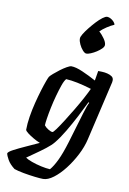

<svg xmlns="http://www.w3.org/2000/svg" viewBox="-181 -896 779 1160"><g transform="rotate(10 209.0 -316.0)"><path d="M168 200Q151 200 117 196Q83 192 47 185.5Q11 179 -12 171Q-42 148 -56 123.5Q-70 99 -72 85Q-69 75 -39.5 59.5Q-10 44 31 25.5Q72 7 111 -11Q91 -19 69.5 -31.5Q48 -44 32.5 -56Q17 -68 16 -75Q16 -112 23 -156Q30 -200 41 -243.5Q52 -287 63.5 -324.5Q75 -362 84 -386Q93 -410 96 -414Q101 -421 117 -435Q133 -449 153 -464Q173 -479 191.5 -489.5Q210 -500 219 -500Q246 -500 288.5 -481.5Q331 -463 373 -440L383 -500Q391 -500 407 -499.5Q423 -499 439.5 -495Q456 -491 467.5 -483Q479 -475 479 -460Q479 -454 478 -448L393 -83Q382 -35 356.5 14.5Q331 64 298.5 106Q266 148 231.5 174Q197 200 168 200ZM174 -89Q179 -88 196 -111.5Q213 -135 236.5 -172Q260 -209 284.5 -250Q309 -291 328.5 -327.5Q348 -364 358 -386Q263 -415 201 -418Q190 -406 179.5 -376Q169 -346 158.5 -308Q148 -270 140 -231.5Q132 -193 127.5 -163Q123 -133 123 -121Q132 -109 148.5 -99Q165 -89 174 -89ZM199 135Q219 112 239.5 69.5Q260 27 282 -45L338 -233Q345 -257 352 -276Q359 -295 363 -301L358 -304Q338 -262 311.5 -211Q285 -160 256.5 -112Q228 -64 201 -31Q185 -11 154.5 12.5Q124 36 93.5 57Q63 78 45 91Q57 100 84.5 110Q112 120 144 127Q176 134 199 135ZM294 -591Q284 -591 271 -605.5Q258 -620 249 -639.5Q240 -659 240 -673Q239 -683 250.5 -702Q262 -721 279.5 -743Q297 -765 316 -785.5Q335 -806 352.5 -819Q370 -832 380 -832Q391 -832 403 -825Q415 -818 423 -808.5Q431 -799 431 -792Q411 -784 387 -768Q363 -752 348 -737Q364 -723 380 -700.5Q396 -678 396 -662Q396 -651 384 -639Q372 -627 355 -616Q338 -605 321 -598Q304 -591 294 -591Z"/></g></svg>

Font: Texturina 72pt 72pt Regular
Style: Bold Italic
Weight: 700
Italic angle: -11°
Designer: Guillermo Torres Carreño
Foundry: Omnibus-Type
Version: Version 1.002; ttfautohint (v1.8.3)